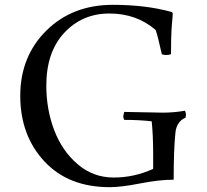

<svg xmlns="http://www.w3.org/2000/svg" viewBox="-20 -756 857 796"><path d="M495 -292 655 -289Q702 -289 747 -297Q751 -287 751 -280L749 -268Q711 -252 707 -203Q700 -135 700 -11Q640 -11 561 4.5Q482 20 435 20Q263 20 163.5 -87.5Q64 -195 64 -358.5Q64 -522 172 -629Q280 -736 448 -736Q584 -736 689 -707Q696 -705 696 -700Q696 -695 695.5 -687Q695 -679 693.5 -664.5Q692 -650 691 -632Q689 -594 689 -532Q682 -528 670 -528Q658 -528 651 -531Q633 -612 625 -632Q546 -700 433.5 -700Q321 -700 246.5 -620Q172 -540 172 -401Q172 -303 204.5 -217Q237 -131 301.5 -75.5Q366 -20 451.5 -20Q537 -20 615 -56V-117Q615 -192 609 -253Q558 -259 495 -259Q491 -266 491 -275Z"/></svg>

Font: Rosarivo
Style: Regular
Weight: 400
Designer: Pablo Ugerman
Foundry: Pablo Ugerman
Version: Version 1.003